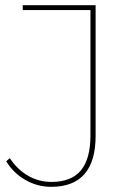

<svg xmlns="http://www.w3.org/2000/svg" viewBox="-20 -720 517 743"><path d="M4 -96 18 -108Q47 -64 88.5 -40Q130 -16 179 -16Q256 -16 293 -60.5Q330 -105 330 -196V-681H68V-700H350V-194Q350 -96 307 -46.5Q264 3 178 3Q125 3 78.5 -23.5Q32 -50 4 -96Z"/></svg>

Font: iiserrat Thin
Style: Regular
Weight: 100
Designer: Akira Ohta
Foundry: Akira Ohta
Version: Version 1.200;Glyphs 3.3.1 (3343)